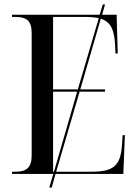

<svg xmlns="http://www.w3.org/2000/svg" viewBox="-20 -780 617 861"><path d="M34 0H219L201 61H212L229 0H533L540 -174H530L527 -130C521 -38 490 -10 392 -10H232L337 -369H451V-379H340L432 -696C476 -682 492 -648 496 -580L498 -540H508L503 -714H438L451 -760H441L427 -714H34V-704H50C100 -704 122 -686 122 -632V-83C122 -29 99 -10 50 -10H34ZM218 -379V-704H365C388 -704 407 -702 423 -699L329 -379ZM218 -10V-369H326L222 -10Z"/></svg>

Font: Noto Serif Display SemiCondensed
Style: Regular
Weight: 400
Width: 4
Designer: Monotype Design Team
Foundry: Monotype Imaging Inc.
Version: Version 2.009